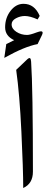

<svg xmlns="http://www.w3.org/2000/svg" viewBox="-20 -962 267 985"><path d="M139.6 -645.7Q148.9 -508 148.9 -81.3Q148.9 -20 99.1 2.6Q99.1 -91.7 89.8 -285.3Q80.6 -478.9 63 -603.6L119.1 -657Q128.9 -666.2 133.8 -663.6Q138.7 -660.9 139.6 -645.7ZM6.3 -821.8Q6.3 -870.6 34.2 -906.5Q62 -942.4 100.6 -942.4Q157.2 -942.4 183.6 -880.4L172.9 -862.3Q134.3 -879.9 107.4 -879.9Q84 -879.9 61.8 -868.2Q39.6 -856.4 39.6 -836.9Q39.6 -814.5 64 -798.6Q88.4 -782.7 119.1 -782.7Q133.8 -782.7 168.5 -795.9Q183.1 -801.3 189.9 -801.3Q198.7 -801.3 198.7 -793.9Q198.7 -789.1 195.3 -782.2L172.9 -735.8Q106.4 -723.6 2 -665L12.2 -735.8Q39.1 -748.5 52.7 -755.9Q6.3 -777.3 6.3 -821.8Z"/></svg>

Font: Parastoo FD
Style: FD
Weight: 400
Foundry: Saber Rastikerdar (saber.rastikerdar@gmail.com)
Version: Version 2.0.1